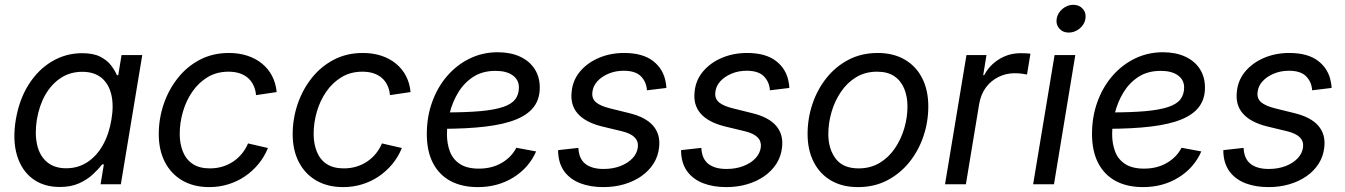

<svg xmlns="http://www.w3.org/2000/svg" viewBox="-20 -764 5575 796"><path d="M228 11.2Q160.6 11.2 114.7 -23.4Q68.8 -58.1 50.3 -120.6Q31.7 -183.1 45.4 -267.1Q59.6 -351.6 98.9 -413.6Q138.2 -475.6 195.6 -509.5Q252.9 -543.5 320.8 -543.5Q367.2 -543.5 395.8 -528.8Q424.3 -514.2 440.4 -492.9Q456.5 -471.7 464.8 -452.1H470.2L483.9 -535.6H569.8L481 0H397L410.6 -82.5H403.3Q387.2 -61.5 363.8 -40Q340.3 -18.6 307.1 -3.7Q273.9 11.2 228 11.2ZM254.4 -66.4Q303.7 -66.4 342.3 -91.8Q380.9 -117.2 406.5 -162.6Q432.1 -208 441.9 -268.1Q452.1 -327.6 441.4 -372.3Q430.7 -417 400.4 -441.7Q370.1 -466.3 320.8 -466.3Q271 -466.3 232.2 -440.9Q193.4 -415.5 168 -371.1Q142.6 -326.7 132.8 -268.1Q123.5 -209 134 -163.3Q144.5 -117.7 175 -92Q205.6 -66.4 254.4 -66.4Z M847.7 11.7Q783.2 11.7 736.1 -15.6Q689 -43 663.6 -92.3Q638.2 -141.6 638.2 -208Q638.2 -271.5 658.4 -331.5Q678.7 -391.6 716.6 -439.7Q754.4 -487.8 808.1 -516.1Q861.8 -544.4 929.2 -544.4Q970.7 -544.4 1005.6 -533Q1040.5 -521.5 1066.7 -500Q1092.8 -478.5 1108.2 -448.7Q1123.5 -418.9 1127 -382.3L1041.5 -369.6Q1039.6 -391.1 1031.5 -408.9Q1023.4 -426.8 1009.3 -439.7Q995.1 -452.6 974.6 -459.7Q954.1 -466.8 927.2 -466.8Q878.4 -466.8 840.8 -444.1Q803.2 -421.4 777.3 -383.8Q751.5 -346.2 738.3 -300.5Q725.1 -254.9 725.1 -209Q725.1 -168 738.3 -135.3Q751.5 -102.5 779.1 -84.2Q806.6 -65.9 850.1 -65.9Q878.4 -65.9 903.1 -73.5Q927.7 -81.1 948 -95Q968.3 -108.9 983.6 -127.9Q999 -147 1008.3 -169.4L1090.8 -150.4Q1076.2 -113.8 1051.5 -84Q1026.9 -54.2 995.1 -32.7Q963.4 -11.2 926 0.2Q888.7 11.7 847.7 11.7Z M1402.8 11.7Q1338.4 11.7 1291.3 -15.6Q1244.1 -43 1218.8 -92.3Q1193.4 -141.6 1193.4 -208Q1193.4 -271.5 1213.6 -331.5Q1233.9 -391.6 1271.7 -439.7Q1309.6 -487.8 1363.3 -516.1Q1417 -544.4 1484.4 -544.4Q1525.9 -544.4 1560.8 -533Q1595.7 -521.5 1621.8 -500Q1647.9 -478.5 1663.3 -448.7Q1678.7 -418.9 1682.1 -382.3L1596.7 -369.6Q1594.7 -391.1 1586.7 -408.9Q1578.6 -426.8 1564.5 -439.7Q1550.3 -452.6 1529.8 -459.7Q1509.3 -466.8 1482.4 -466.8Q1433.6 -466.8 1396 -444.1Q1358.4 -421.4 1332.5 -383.8Q1306.6 -346.2 1293.5 -300.5Q1280.3 -254.9 1280.3 -209Q1280.3 -168 1293.5 -135.3Q1306.6 -102.5 1334.2 -84.2Q1361.8 -65.9 1405.3 -65.9Q1433.6 -65.9 1458.3 -73.5Q1482.9 -81.1 1503.2 -95Q1523.4 -108.9 1538.8 -127.9Q1554.2 -147 1563.5 -169.4L1646 -150.4Q1631.3 -113.8 1606.7 -84Q1582 -54.2 1550.3 -32.7Q1518.6 -11.2 1481.2 0.2Q1443.8 11.7 1402.8 11.7Z M1960.4 11.7Q1895.5 11.7 1848.1 -13.4Q1800.8 -38.6 1775.1 -87.9Q1749.5 -137.2 1749.5 -208.5Q1749.5 -280.3 1772 -342Q1794.4 -403.8 1834.7 -450Q1875 -496.1 1928.2 -521.7Q1981.4 -547.4 2043.5 -547.4Q2096.2 -547.4 2135.3 -529.5Q2174.3 -511.7 2196 -478.8Q2217.8 -445.8 2217.8 -400.4Q2217.8 -354 2193.6 -321.5Q2169.4 -289.1 2119.9 -268.8Q2070.3 -248.5 1993.2 -239.3Q1916 -230 1810.5 -230L1822.3 -297.9Q1911.6 -297.9 1971.2 -303.2Q2030.8 -308.6 2065.9 -320.6Q2101.1 -332.5 2116.2 -352.5Q2131.3 -372.6 2131.3 -401.4Q2131.3 -433.1 2105.5 -451.7Q2079.6 -470.2 2034.7 -470.2Q1980.5 -470.2 1942.4 -445.6Q1904.3 -420.9 1880.1 -381.3Q1856 -341.8 1844.5 -295.9Q1833 -250 1833 -207Q1833 -168.5 1845.2 -136Q1857.4 -103.5 1886.7 -84.2Q1916 -64.9 1965.3 -64.9Q2019 -64.9 2059.8 -88.6Q2100.6 -112.3 2120.6 -151.4L2202.6 -136.2Q2173.3 -68.8 2108.9 -28.6Q2044.4 11.7 1960.4 11.7Z M2481.4 11.7Q2427.7 11.7 2386.7 -3.9Q2345.7 -19.5 2321.8 -50.3Q2297.9 -81.1 2294.4 -126Q2293.9 -129.9 2293.9 -133.8Q2293.9 -137.7 2293.9 -141.6L2377.9 -150.9Q2379.9 -106 2406.7 -84.7Q2433.6 -63.5 2482.4 -63.5Q2520.5 -63.5 2551.8 -75.4Q2583 -87.4 2602.3 -107.9Q2621.6 -128.4 2624.5 -154.3Q2627 -178.7 2610.8 -194.8Q2594.7 -210.9 2559.1 -219.7L2474.1 -240.2Q2406.2 -257.3 2374.8 -293.5Q2343.3 -329.6 2350.1 -385.3Q2355 -432.6 2385.5 -468.5Q2416 -504.4 2463.6 -524.4Q2511.2 -544.4 2567.4 -544.4Q2645 -544.4 2688.2 -510.5Q2731.4 -476.6 2740.2 -421.4Q2741.2 -416 2741.9 -410.6Q2742.7 -405.3 2742.7 -399.4L2662.1 -389.6Q2660.2 -423.8 2637.5 -447.3Q2614.7 -470.7 2565.9 -470.7Q2531.7 -470.7 2503.2 -458.7Q2474.6 -446.8 2456.5 -427Q2438.5 -407.2 2436 -382.3Q2432.6 -356 2450.4 -340.3Q2468.3 -324.7 2509.8 -314.5L2588.9 -294.9Q2657.2 -278.3 2688 -242.4Q2718.8 -206.5 2712.4 -152.8Q2708.5 -115.7 2689.2 -85.4Q2669.9 -55.2 2638.7 -33.4Q2607.4 -11.7 2567.4 0Q2527.3 11.7 2481.4 11.7Z M2991.2 11.7Q2937.5 11.7 2896.5 -3.9Q2855.5 -19.5 2831.5 -50.3Q2807.6 -81.1 2804.2 -126Q2803.7 -129.9 2803.7 -133.8Q2803.7 -137.7 2803.7 -141.6L2887.7 -150.9Q2889.6 -106 2916.5 -84.7Q2943.4 -63.5 2992.2 -63.5Q3030.3 -63.5 3061.5 -75.4Q3092.8 -87.4 3112.1 -107.9Q3131.3 -128.4 3134.3 -154.3Q3136.7 -178.7 3120.6 -194.8Q3104.5 -210.9 3068.8 -219.7L2983.9 -240.2Q2916 -257.3 2884.5 -293.5Q2853 -329.6 2859.9 -385.3Q2864.7 -432.6 2895.3 -468.5Q2925.8 -504.4 2973.4 -524.4Q3021 -544.4 3077.1 -544.4Q3154.8 -544.4 3198 -510.5Q3241.2 -476.6 3250 -421.4Q3251 -416 3251.7 -410.6Q3252.4 -405.3 3252.4 -399.4L3171.9 -389.6Q3169.9 -423.8 3147.2 -447.3Q3124.5 -470.7 3075.7 -470.7Q3041.5 -470.7 3012.9 -458.7Q2984.4 -446.8 2966.3 -427Q2948.2 -407.2 2945.8 -382.3Q2942.4 -356 2960.2 -340.3Q2978 -324.7 3019.5 -314.5L3098.6 -294.9Q3167 -278.3 3197.8 -242.4Q3228.5 -206.5 3222.2 -152.8Q3218.3 -115.7 3199 -85.4Q3179.7 -55.2 3148.4 -33.4Q3117.2 -11.7 3077.1 0Q3037.1 11.7 2991.2 11.7Z M3537.1 11.7Q3472.2 11.7 3425.3 -15.6Q3378.4 -43 3353.3 -92.8Q3328.1 -142.6 3328.1 -208.5Q3328.1 -272.5 3348.1 -332.5Q3368.2 -392.6 3406.2 -440.4Q3444.3 -488.3 3498 -516.4Q3551.8 -544.4 3618.7 -544.4Q3683.6 -544.4 3730.7 -517.1Q3777.8 -489.7 3803.2 -439.9Q3828.6 -390.1 3828.6 -322.8Q3828.6 -258.3 3808.1 -198.2Q3787.6 -138.2 3749.3 -90.8Q3710.9 -43.5 3657.5 -15.9Q3604 11.7 3537.1 11.7ZM3539.6 -65.9Q3588.9 -65.9 3626.7 -88.6Q3664.6 -111.3 3690.2 -149.2Q3715.8 -187 3729 -232.2Q3742.2 -277.3 3742.2 -322.3Q3742.2 -364.3 3728.5 -397Q3714.8 -429.7 3687.3 -448.2Q3659.7 -466.8 3616.2 -466.8Q3567.4 -466.8 3529.8 -444.1Q3492.2 -421.4 3466.6 -383.5Q3440.9 -345.7 3427.5 -300Q3414.1 -254.4 3414.1 -208.5Q3414.1 -146.5 3444.6 -106.2Q3475.1 -65.9 3539.6 -65.9Z M3897.9 0 3986.8 -535.6H4069.8L4056.2 -452.6H4060.5Q4082 -493.7 4122.3 -518.6Q4162.6 -543.5 4211.4 -543.5Q4221.7 -543.5 4233.4 -543Q4245.1 -542.5 4252 -541.5L4237.8 -455.1Q4232.4 -456.1 4218 -458.3Q4203.6 -460.4 4186.5 -460.4Q4151.4 -460.4 4119.9 -445.1Q4088.4 -429.7 4067.4 -401.4Q4046.4 -373 4039.6 -333.5L3984.4 0Z M4263.2 0 4352.1 -535.6H4438L4349.6 0ZM4410.6 -628.9Q4386.2 -628.9 4371.6 -645.8Q4356.9 -662.6 4360.8 -686.5Q4364.7 -710.4 4385 -727.3Q4405.3 -744.1 4429.7 -744.1Q4454.6 -744.1 4469.2 -727.3Q4483.9 -710.4 4480 -686.5Q4476.6 -662.6 4456.1 -645.8Q4435.5 -628.9 4410.6 -628.9Z M4718.3 11.7Q4653.3 11.7 4606 -13.4Q4558.6 -38.6 4533 -87.9Q4507.3 -137.2 4507.3 -208.5Q4507.3 -280.3 4529.8 -342Q4552.2 -403.8 4592.5 -450Q4632.8 -496.1 4686 -521.7Q4739.3 -547.4 4801.3 -547.4Q4854 -547.4 4893.1 -529.5Q4932.1 -511.7 4953.9 -478.8Q4975.6 -445.8 4975.6 -400.4Q4975.6 -354 4951.4 -321.5Q4927.2 -289.1 4877.7 -268.8Q4828.1 -248.5 4751 -239.3Q4673.8 -230 4568.4 -230L4580.1 -297.9Q4669.4 -297.9 4729 -303.2Q4788.6 -308.6 4823.7 -320.6Q4858.9 -332.5 4874 -352.5Q4889.2 -372.6 4889.2 -401.4Q4889.2 -433.1 4863.3 -451.7Q4837.4 -470.2 4792.5 -470.2Q4738.3 -470.2 4700.2 -445.6Q4662.1 -420.9 4637.9 -381.3Q4613.8 -341.8 4602.3 -295.9Q4590.8 -250 4590.8 -207Q4590.8 -168.5 4603 -136Q4615.2 -103.5 4644.5 -84.2Q4673.8 -64.9 4723.1 -64.9Q4776.9 -64.9 4817.6 -88.6Q4858.4 -112.3 4878.4 -151.4L4960.4 -136.2Q4931.2 -68.8 4866.7 -28.6Q4802.2 11.7 4718.3 11.7Z M5239.3 11.7Q5185.5 11.7 5144.5 -3.9Q5103.5 -19.5 5079.6 -50.3Q5055.7 -81.1 5052.2 -126Q5051.8 -129.9 5051.8 -133.8Q5051.8 -137.7 5051.8 -141.6L5135.7 -150.9Q5137.7 -106 5164.6 -84.7Q5191.4 -63.5 5240.2 -63.5Q5278.3 -63.5 5309.6 -75.4Q5340.8 -87.4 5360.1 -107.9Q5379.4 -128.4 5382.3 -154.3Q5384.8 -178.7 5368.7 -194.8Q5352.5 -210.9 5316.9 -219.7L5231.9 -240.2Q5164.1 -257.3 5132.6 -293.5Q5101.1 -329.6 5107.9 -385.3Q5112.8 -432.6 5143.3 -468.5Q5173.8 -504.4 5221.4 -524.4Q5269 -544.4 5325.2 -544.4Q5402.8 -544.4 5446 -510.5Q5489.3 -476.6 5498 -421.4Q5499 -416 5499.8 -410.6Q5500.5 -405.3 5500.5 -399.4L5419.9 -389.6Q5418 -423.8 5395.3 -447.3Q5372.6 -470.7 5323.7 -470.7Q5289.6 -470.7 5261 -458.7Q5232.4 -446.8 5214.4 -427Q5196.3 -407.2 5193.8 -382.3Q5190.4 -356 5208.3 -340.3Q5226.1 -324.7 5267.6 -314.5L5346.7 -294.9Q5415 -278.3 5445.8 -242.4Q5476.6 -206.5 5470.2 -152.8Q5466.3 -115.7 5447 -85.4Q5427.7 -55.2 5396.5 -33.4Q5365.2 -11.7 5325.2 0Q5285.2 11.7 5239.3 11.7Z"/></svg>

Font: Inter 20pt
Style: Italic
Weight: 400
Italic angle: -9.3988°
Version: Version 4.001;git-66647c0bb